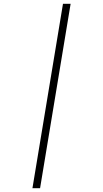

<svg xmlns="http://www.w3.org/2000/svg" viewBox="-20 -843 540 1006"><path d="M150 143 310 -823H350L190 143Z"/></svg>

Font: Iosevka Curly Slab Extralight
Style: Italic
Weight: 200
Italic angle: -9°
Monospace: yes
Designer: Belleve Invis
Foundry: Belleve Invis
Version: Version 22.1.2; ttfautohint (v1.8.4)